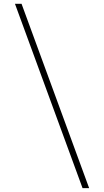

<svg xmlns="http://www.w3.org/2000/svg" viewBox="-20 -800 540 996"><path d="M408.2 175.8 57.6 -780.3H91.8L442.4 175.8Z"/></svg>

Font: GenEi Gothic M ExtraLight
Style: Regular
Weight: 200
Designer: o_tamon (Modified); [Source Han Sans]
Ryoko NISHIZUKA  (kana & ideographs); Paul D. Hunt (Latin, Greek & Cyrillic); Wenl
Version: Version 1.1a;Original Version 1.004